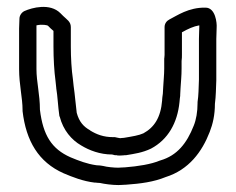

<svg xmlns="http://www.w3.org/2000/svg" viewBox="-20 -524 681 553"><path d="M35 -325C35 -280 45 -242 45 -207V-204C55 -118 91 -57 163 -25C189 -14 219 -2 253 2H256C258 2 261 3 268 3C281 6 303 9 321 9C331 9 337 8 341 8H343C385 5 423 0 457 -14C524 -35 562 -87 584 -144C593 -167 599 -193 599 -225C602 -248 602 -269 603 -293V-412C603 -422 604 -433 604 -445C605 -457 601 -502 572 -502C523 -503 490 -479 468 -468C460 -464 454 -456 454 -446V-366C454 -360 453 -357 453 -355V-327C453 -308 451 -293 450 -272L449 -254C448 -248 447 -239 447 -237V-235C443 -185 424 -157 393 -140C380 -134 361 -131 337 -127C332 -127 328 -126 326 -126C326 -126 314 -128 311 -129H306C278 -129 258 -137 240 -148L239 -149C221 -159 208 -173 201 -199C198 -221 196 -250 192 -277L190 -296C186 -323 184 -358 184 -390V-446C184 -462 172 -468 162 -478L154 -486C124 -516 72 -502 50 -492C42 -488 36 -479 36 -470L35 -442ZM85 -325V-451C103 -455 117 -451 118 -450L126 -442C128 -440 132 -437 134 -435V-390C134 -356 136 -319 140 -290L142 -271V-270C146 -247 147 -217 151 -190C151 -189 152 -188 152 -188C162 -149 186 -121 214 -105C237 -91 268 -79 303 -79L311 -77H316C316 -77 316 -76 325 -76C334 -76 338 -77 339 -77H343C367 -81 390 -84 415 -96C464 -122 491 -170 497 -230C498 -239 498 -243 499 -248V-251L500 -270C501 -289 503 -304 503 -327V-348C504 -356 504 -361 504 -366V-431C522 -441 537 -448 554 -451V-446C554 -437 553 -425 553 -412V-295C552 -269 552 -250 549 -230V-227C549 -202 545 -179 538 -162C518 -111 490 -76 442 -62C441 -62 440 -61 439 -61C415 -51 378 -45 340 -42C330 -42 326 -41 321 -41C308 -41 288 -43 277 -46C275 -46 272 -47 271 -47C269 -47 265 -48 258 -48C230 -52 207 -61 183 -71C129 -95 104 -134 95 -208C95 -252 85 -288 85 -325Z"/></svg>

Font: Hussar Pisanka
Style: Out
Weight: 400
Designer: Robert Jablonski
Foundry: Cannot Into Space Fonts
Version: Version 1.070